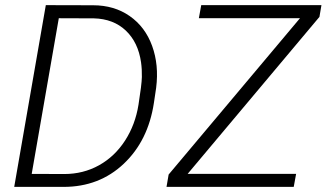

<svg xmlns="http://www.w3.org/2000/svg" viewBox="-20 -731 1277 751"><path d="M35.6 0ZM35.6 0 159.2 -710.9 344.2 -710.4Q426.8 -710.4 487.3 -668.2Q547.9 -626 575 -551.5Q602.1 -477.1 590.8 -387.7L582 -328.6Q559.6 -180.7 463.9 -90.3Q368.2 0 229 0ZM210 -659.7 104 -50.8 231 -50.3Q305.7 -50.3 367.2 -84.5Q428.7 -118.7 469 -180.9Q509.3 -243.2 521.7 -321.5Q534.2 -399.9 534.9 -429.7Q535.6 -459.5 531.7 -487.3Q520.5 -565.4 472.2 -611.3Q423.8 -657.2 347.2 -659.2ZM713.9 -50.8H1138.2L1128.9 0H631.3L639.6 -48.3L1153.3 -659.7H757.8L767.1 -710.9H1237.3L1229.5 -665Z"/></svg>

Font: Roboto Light
Style: Italic
Weight: 300
Italic angle: -12°
Designer: Google
Version: Version 2.134; 2016; ttfautohint (v1.6)